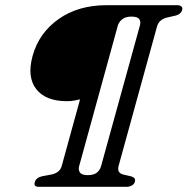

<svg xmlns="http://www.w3.org/2000/svg" viewBox="-20 -720 723 740"><path d="M105.5 -504Q130 -593 205.8 -646.5Q281.5 -700 391 -700H664Q674 -700 679.2 -695Q684.5 -690 682 -681Q678 -666.5 659 -660.5L622 -652Q593 -644 585.5 -619L437.5 -82Q429.5 -54.5 454 -47.5L485 -40.5Q504 -35 500 -20Q497 -9.5 487.8 -4.8Q478.5 0 470 0H129Q109 0 114 -17.5Q118.5 -35 141.5 -40.5L178.5 -47.5Q210 -54 217.5 -79L288.5 -337Q278.5 -335 266.5 -332.5Q254.5 -330 238 -330Q155.5 -330 119.5 -376.8Q83.5 -423.5 105.5 -504ZM369.5 -79.5 519 -621Q523.5 -636.5 516.8 -646.2Q510 -656 486.5 -656Q463.5 -656 450.8 -645.5Q438 -635 434 -621L285 -79.5Q281 -66 288 -55.5Q295 -45 318 -45Q341.5 -45 353.2 -54.5Q365 -64 369.5 -79.5Z"/></svg>

Font: Fraunces 72pt Soft
Style: Italic
Weight: 400
Italic angle: -16°
Version: Version 1.000;[b76b70a41]